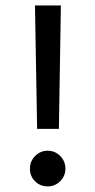

<svg xmlns="http://www.w3.org/2000/svg" viewBox="-20 -682 349 702"><path d="M107.9 -662.1H202.6L195.3 -210.9H115.7ZM89.4 -65.4Q89.4 -92.3 108.4 -111.6Q127.4 -130.9 154.3 -130.9Q181.2 -130.9 200.2 -111.6Q219.2 -92.3 219.2 -65.4Q219.2 -38.6 200.2 -19.5Q181.2 -0.5 154.3 -0.5Q127.4 -0.5 108.4 -19Q89.4 -37.6 89.4 -65.4Z"/></svg>

Font: Vazir UI
Style: Regular-UI
Weight: 400
Designer: Saber Rastikerdar
Foundry: Saber Rastikerdar
Version: Version 30.1.0